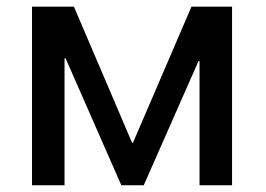

<svg xmlns="http://www.w3.org/2000/svg" viewBox="-20 -548 786 568"><path d="M370.6 -126H373.5L546.4 -528.3H666.5V0H570.3V-366.7L567.4 -367.7L405.3 0H338.9L173.8 -376L170.9 -375V0H74.7V-528.3H198.7Z"/></svg>

Font: GeogebraSans
Style: Regular
Weight: 400
Designer: Google
Version: Version 1.100140; 2013